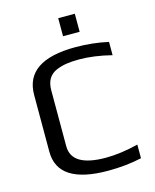

<svg xmlns="http://www.w3.org/2000/svg" viewBox="-124 -913 811 1006"><g transform="rotate(-15 282.0 -410.0)"><path d="M290 -830H380V-732H290ZM64 -166V-474Q64 -660 337 -660Q430 -660 515 -641V-569Q419 -593 339 -593Q300 -593 271 -588.5Q242 -584 215 -573Q157 -548 157 -475V-171Q157 -59 343 -59Q423 -59 519 -83V-9Q434 10 337 10Q64 10 64 -166Z"/></g></svg>

Font: Play
Style: Regular
Weight: 400
Designer: Jonas Hecksher (Cyrillic expansion: Cyreal)
Foundry: Jonas Hecksher, Playtype, e-types AS
Version: Version 2.101; ttfautohint (v1.5.65-e2d9)